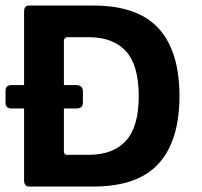

<svg xmlns="http://www.w3.org/2000/svg" viewBox="-20 -684 742 704"><path d="M68.3 -22V-641.7Q68.3 -663.7 86.7 -663.7H322Q485 -663.7 561.5 -579.8Q638 -496 638 -331.7Q638 -168 561.5 -84Q485 0 322 0H86.7Q69 0 68.3 -22ZM226 -116.3H304.3Q395.3 -116.3 442 -168Q488.7 -219.7 488.7 -331.7Q488.7 -444.3 442 -496Q395.3 -547.7 304.3 -547.7H227.7Q214.7 -547 214.3 -533.7V-129.3Q214.7 -115.7 226 -116.3ZM0.3 -307V-350Q0.3 -372 21.3 -372H260.7Q283 -371.3 284 -350V-306.3Q283 -286.3 260.7 -286.3H22Q0.3 -286.3 0.3 -307Z"/></svg>

Font: Vivano Light
Style: Regular
Weight: 300
Designer: Joe Prince, Josias Burgherr
Version: Version 2.064;September 19, 2022;FontCreator 14.0.0.2877 64-